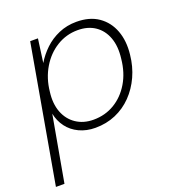

<svg xmlns="http://www.w3.org/2000/svg" viewBox="-145 -623 879 951"><g transform="rotate(-20 295.0 -147.0)"><path d="M-12 220 115 -502H156L139 -378Q161 -415 193.5 -446Q226 -477 269 -495.5Q312 -514 362 -514Q432 -514 478 -482Q524 -450 544.5 -395Q565 -340 557 -270Q551 -210 527.5 -158.5Q504 -107 466.5 -68.5Q429 -30 380 -9Q331 12 273 12Q226 12 188 -6Q150 -24 126.5 -55.5Q103 -87 95 -127L33 220ZM278 -29Q339 -29 388.5 -58.5Q438 -88 470 -141.5Q502 -195 509 -266Q517 -329 500 -375.5Q483 -422 445.5 -447.5Q408 -473 354 -473Q294 -473 243.5 -442Q193 -411 160.5 -356.5Q128 -302 121 -234Q113 -173 130.5 -127Q148 -81 186.5 -55Q225 -29 278 -29Z"/></g></svg>

Font: DM Sans 16pt ExtraLight
Style: Italic
Weight: 250
Italic angle: -10°
Version: Version 4.004;gftools[0.9.30]